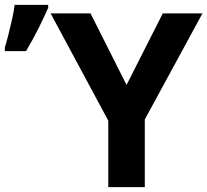

<svg xmlns="http://www.w3.org/2000/svg" viewBox="-20 -769 852 789"><path d="M500 -420 649 -714H812L575 -278V0H425V-273L188 -714H352ZM0 -559V-574Q7 -597 15 -628.5Q23 -660 30 -691.5Q37 -723 40 -749H178V-737Q161 -698 138 -652Q115 -606 87 -559Z"/></svg>

Font: Noto Sans
Style: Bold
Weight: 700
Designer: Monotype Design Team
Foundry: Monotype Imaging Inc.
Version: Version 2.000;GOOG;noto-source:20170915:90ef993387c0; ttfaut